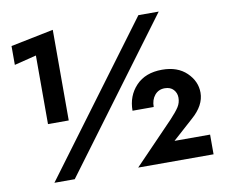

<svg xmlns="http://www.w3.org/2000/svg" viewBox="-77 -797 1049 893"><g transform="rotate(-10 447.0 -351.0)"><path d="M630 -700H726L206 0H110ZM24 -572V-661L226 -702V-274H128V-598ZM506 -2 693 -196Q722 -227 734.5 -246.5Q747 -266 747 -290Q747 -312 732.5 -328Q718 -344 691 -344Q662 -344 644 -322.5Q626 -301 626 -267H526Q526 -337 570.5 -384Q615 -431 694 -431Q767 -431 809.5 -390Q852 -349 852 -295Q852 -235 791 -182L694 -95H862V-2Z"/></g></svg>

Font: renner_700bold
Style: Bold
Weight: 700
Version: Version 003.000 ; ttfautohint (v0.97) -l 8 -r 50 -G 200 -x 1